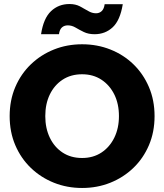

<svg xmlns="http://www.w3.org/2000/svg" viewBox="-20 -927 815 954"><path d="M184 -757Q196 -836 233.5 -871.5Q271 -907 325 -907Q355 -907 377 -895.5Q399 -884 418 -872.5Q437 -861 457 -861Q474 -861 485.5 -872Q497 -883 500 -906H590Q577 -826 540 -791.5Q503 -757 450 -757Q419 -757 396.5 -768Q374 -779 355.5 -790Q337 -801 317 -801Q299 -801 287.5 -790.5Q276 -780 273 -757ZM388 7Q313 7 248 -19Q183 -45 133.5 -92.5Q84 -140 56 -205.5Q28 -271 28 -350Q28 -429 56 -494.5Q84 -560 133.5 -607.5Q183 -655 248 -681Q313 -707 388 -707Q463 -707 528.5 -681Q594 -655 643 -607.5Q692 -560 720 -494.5Q748 -429 748 -350Q748 -271 720 -205.5Q692 -140 642.5 -92.5Q593 -45 528 -19Q463 7 388 7ZM388 -142Q443 -142 484 -169Q525 -196 548 -243Q571 -290 571 -350Q571 -411 548 -457.5Q525 -504 484 -531Q443 -558 388 -558Q332 -558 291 -531Q250 -504 227.5 -457.5Q205 -411 205 -350Q205 -290 227.5 -243Q250 -196 291 -169Q332 -142 388 -142Z"/></svg>

Font: Albert Sans Black
Style: Regular
Weight: 900
Designer: Andreas Rasmussen
Foundry: a.Foundry
Version: Version 1.025